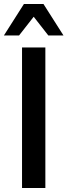

<svg xmlns="http://www.w3.org/2000/svg" viewBox="-46 -943 339 963"><path d="M64.5 0V-705H181.5V0ZM-26.5 -765 74 -923H172L272.5 -765H196.5L123 -859L49.5 -765Z"/></svg>

Font: Nunito Sans 12pt ExtraLight Condensed
Style: Regular
Weight: 200
Width: 3
Version: Version 3.101;gftools[0.9.27]